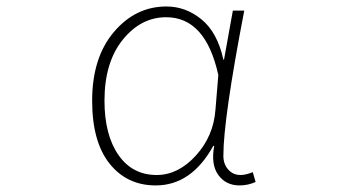

<svg xmlns="http://www.w3.org/2000/svg" viewBox="-20 -560 1040 593"><path d="M460.9 12.7Q372.1 12.7 318.4 -54.7Q264.6 -122.1 264.6 -249Q264.6 -381.8 331.5 -460.9Q398.4 -540 494.1 -540Q553.7 -540 602.5 -500Q651.4 -460 669.9 -376H671.9L699.2 -527.3H734.4Q669.9 -192.4 669.9 -79.1Q669.9 -52.7 685.1 -36.1Q700.2 -19.5 722.7 -19.5Q739.3 -19.5 760.7 -28.3L769.5 2Q746.1 12.7 719.7 12.7Q677.7 12.7 654.3 -19.5Q630.9 -51.8 641.6 -109.4H638.7Q571.3 12.7 460.9 12.7ZM463.9 -19.5Q530.3 -19.5 585 -79.6Q639.6 -139.6 645.5 -221.7L654.3 -328.1Q615.2 -506.8 493.2 -506.8Q415 -506.8 358.9 -437Q302.7 -367.2 302.7 -249Q302.7 -143.6 345.7 -81.5Q388.7 -19.5 463.9 -19.5Z"/></svg>

Font: GenEi Gothic M ExtraLight
Style: Regular
Weight: 200
Designer: o_tamon (Modified); [Source Han Sans]
Ryoko NISHIZUKA  (kana & ideographs); Paul D. Hunt (Latin, Greek & Cyrillic); Wenl
Version: Version 1.1a;Original Version 1.004